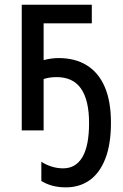

<svg xmlns="http://www.w3.org/2000/svg" viewBox="-20 -559 528 823"><path d="M373.5 -538.6V-459H167V-301.3Q183.1 -305.7 199.5 -307.9Q215.8 -310.1 231.4 -310.1Q302.2 -310.1 352.5 -278.8Q402.8 -247.6 429.2 -186Q455.6 -124.5 455.6 -33.2Q455.6 59.1 431.6 120.8Q407.7 182.6 364.3 213.4Q320.8 244.1 262.7 244.1Q231.4 244.1 205.6 237.3Q179.7 230.5 157.2 216.8V134.3Q177.2 147.5 201.2 155Q225.1 162.6 251 162.6Q304.7 162.6 333.3 114.3Q361.8 65.9 361.8 -31.7Q361.8 -128.9 327.6 -178.7Q293.5 -228.5 222.2 -228.5Q208.5 -228.5 194.3 -226.6Q180.2 -224.6 167 -220.2V0H73.2V-538.6Z"/></svg>

Font: Open Sans SemiCondensed Medium
Style: Regular
Weight: 500
Width: 4
Designer: Monotype Design Team
Foundry: Monotype Imaging Inc.
Version: Version 3.000